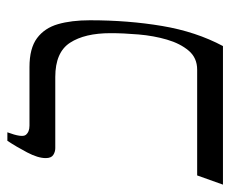

<svg xmlns="http://www.w3.org/2000/svg" viewBox="-103 -553 625 521"><g transform="rotate(-90 209.5 -292.5)"><path d="M288 -525Q339 -525 366.5 -504.5Q394 -484 404.5 -447.5Q415 -411 415 -361Q415 -257 399.5 -165Q384 -73 345 0H-31L-6 -70H281Q313 -70 332.5 -93Q352 -116 362.5 -152Q373 -188 376.5 -229Q380 -270 380 -305Q380 -375 354 -415Q328 -455 261 -455H68Q58 -455 49.5 -460.5Q41 -466 41 -481Q41 -502 56.5 -531.5Q72 -561 88 -585H111Q96 -545 104 -535Q112 -525 129 -525Z"/></g></svg>

Font: Bona Nova
Style: Italic
Weight: 400
Italic angle: -4°
Designer: Mateusz Machalski
Foundry: Capitalics
Version: Version 4.001; ttfautohint (v1.8.3)